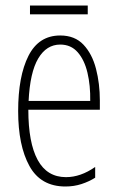

<svg xmlns="http://www.w3.org/2000/svg" viewBox="-20 -719 428 698"><path d="M199 -590Q252 -590 283.5 -556.5Q315 -523 329 -469Q343 -415 343 -354V-320H83Q83 -200 117 -137.5Q151 -75 220 -75Q273 -75 326 -112V-73Q304 -59 276.5 -50Q249 -41 218 -41Q128 -41 87 -115.5Q46 -190 46 -315Q46 -442 83.5 -516Q121 -590 199 -590ZM199 -557Q149 -557 119 -506.5Q89 -456 84 -352H308Q309 -408 298 -454.5Q287 -501 262.5 -529Q238 -557 199 -557ZM299 -699V-667H89V-699Z"/></svg>

Font: Noto Sans Tamil UI ExtraCondensed ExtraLight
Style: Regular
Weight: 200
Width: 2
Designer: Jelle Bosma - Monotype Design Team
Foundry: Monotype Imaging Inc.
Version: Version 2.004; ttfautohint (v1.8.4.7-5d5b)